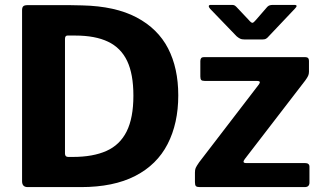

<svg xmlns="http://www.w3.org/2000/svg" viewBox="-20 -763 1311 783"><path d="M93 0Q70 0 70 -24V-721Q70 -733 75 -737.5Q80 -742 92 -742Q114 -742 143.5 -742Q173 -742 205 -742Q237 -742 266 -742Q295 -742 315 -741Q450 -738 537 -692Q624 -646 665.5 -565.5Q707 -485 707 -374Q707 -260 663.5 -175.5Q620 -91 531.5 -45.5Q443 0 310 0ZM258 -123H277Q359 -123 414 -147.5Q469 -172 496.5 -227Q524 -282 524 -373Q524 -461 498.5 -514.5Q473 -568 420.5 -593Q368 -618 287 -618H255Q245 -618 245 -604V-137Q245 -123 258 -123ZM795 0Q783 0 779 -4Q775 -8 775 -20V-59Q775 -71 778 -78Q781 -85 792 -101L1036 -419Q1046 -433 1028 -433H815Q804 -433 800.5 -437Q797 -441 797 -451V-514Q797 -530 811 -530H1225Q1240 -530 1240 -515V-470Q1240 -461 1236.5 -453.5Q1233 -446 1225 -435L978 -114Q966 -98 984 -98H1224Q1242 -98 1242 -83V-18Q1242 -10 1237.5 -5Q1233 0 1222 0H795ZM1070 -735Q1075 -740 1080.5 -741.5Q1086 -743 1094 -743H1180Q1198 -743 1182 -727L1075 -614Q1071 -609 1065.5 -605.5Q1060 -602 1050 -602H978Q966 -602 959 -605.5Q952 -609 945 -615L837 -727Q831 -734 831.5 -738.5Q832 -743 840 -743H921Q930 -743 934 -742Q938 -741 944 -735L994 -682Q1005 -669 1010 -670Q1015 -671 1024 -682Z"/></svg>

Font: Libre Franklin Thin
Style: Bold
Weight: 700
Version: Version 3.000